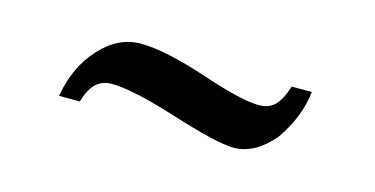

<svg xmlns="http://www.w3.org/2000/svg" viewBox="-31 -454 595 305"><g transform="rotate(15 266.5 -302.0)"><path d="M104 -249H69.8Q78.1 -298.3 107.7 -330.6Q137.2 -362.8 173.8 -362.8Q214.4 -362.8 286.1 -338.9Q351.6 -316.9 379.9 -316.9Q396.5 -316.9 406.2 -326.7Q416 -336.4 422.9 -358.9H456.1Q451.7 -317.4 423.8 -276.9Q393.6 -241.2 358.9 -241.2Q331.5 -241.2 252.9 -266.1Q179.7 -289.1 146 -289.1Q130.4 -289.1 120.4 -279.8Q110.4 -270.5 104 -249Z"/></g></svg>

Font: Libre Baskerville
Style: Italic
Weight: 400
Designer: Pablo Impallari, Rodrigo Fuenzalida
Foundry: Pablo Impallari, Rodrigo Fuenzalida
Version: Version 1.000